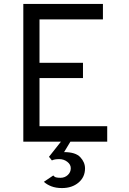

<svg xmlns="http://www.w3.org/2000/svg" viewBox="-20 -720 656 976"><path d="M98.5 0V-700H503.2V-621.5H180.8V-400.8H401.8V-323H180.8V-78.5H525V0ZM295 236Q264.1 236 241.1 227.1Q218 218.2 203 204.2L250.8 172Q256.8 179.6 265.2 181.7Q273.8 183.8 287.8 183.8Q309.1 183.8 324.4 169.8Q339.8 155.8 339.8 135Q339.8 116.2 322.1 102.5Q304.5 88.8 281 88.8Q256.9 88.8 243.8 95.5L229 77L297.8 -10H344L305.8 53.2Q364.2 53.2 388.2 79.1Q412.2 104.9 412.2 136Q412.2 180.2 379.2 208.1Q346.2 236 295 236Z"/></svg>

Font: Overpass Mono Light
Style: Regular
Weight: 300
Monospace: yes
Designer: Delve Withrington, Dave Bailey
Foundry: Delve Fonts LLC
Version: Version 4.000